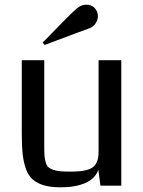

<svg xmlns="http://www.w3.org/2000/svg" viewBox="-20 -793 611 820"><path d="M73 0ZM498 0H409L400 -68Q387 -30 344.5 -11.5Q302 7 240 7Q198 7 169.5 -1Q141 -9 121.5 -25Q102 -41 91.5 -69.5Q81 -98 77 -133.5Q73 -169 73 -222V-536H169V-225Q169 -214 169 -195.5Q169 -177 169 -170Q169 -144 170 -129.5Q171 -115 175 -100.5Q179 -86 186 -79.5Q193 -73 206.5 -68Q220 -63 238 -61.5Q256 -60 283 -60Q315 -60 337 -64Q359 -68 371.5 -75.5Q384 -83 390.5 -95Q397 -107 399 -118.5Q401 -130 401 -148Q401 -154 401 -167Q401 -180 401 -187V-536H498ZM307 -756Q326 -773 348 -773Q371 -773 384.5 -758.5Q398 -744 398 -724Q398 -709 389.5 -695Q381 -681 364 -673Q358 -671 309.5 -653Q261 -635 216 -618L171 -601L162 -611Q288 -741 307 -756Z"/></svg>

Font: Myanmar Chatu
Style: Regular
Weight: 400
Designer: Danh Hong
Foundry: Google Inc.
Version: Version 2.00 November 20, 2015